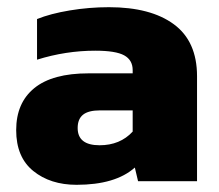

<svg xmlns="http://www.w3.org/2000/svg" viewBox="-20 -504 608 534"><path d="M25 -142Q25 -218 75.5 -259Q126 -300 226 -300H349V-309Q349 -337 325.5 -350Q302 -363 245 -363Q163 -363 83 -338V-451Q120 -466 174 -475Q228 -484 283 -484Q399 -484 463.5 -436.5Q528 -389 528 -292V0H364L355 -38Q301 10 193 10Q120 10 72.5 -28.5Q25 -67 25 -142ZM349 -138V-197H258Q226 -197 211 -185Q196 -173 196 -148Q196 -100 257 -100Q314 -100 349 -138Z"/></svg>

Font: Kanit Bold
Style: Regular
Weight: 700
Designer: Katatrad Team
Foundry: CadsonDemak
Version: Version 1.000